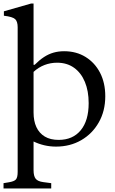

<svg xmlns="http://www.w3.org/2000/svg" viewBox="-26 -820 652 1087"><path d="M-6 247V217L24 212Q55 207 64.5 195.5Q74 184 74 153V-666Q74 -698 60 -711.5Q46 -725 -4 -731V-756L150 -800H164V-453H170Q197 -480 223 -497Q249 -514 277 -522Q305 -530 337 -530Q406 -530 458.5 -497.5Q511 -465 540.5 -408Q570 -351 570 -275Q570 -192 533.5 -127.5Q497 -63 434 -26.5Q371 10 291 10Q257 10 225 2.5Q193 -5 164 -19V143Q164 177 176 192Q188 207 219 211L264 217V247ZM306 -28Q386 -28 431 -82.5Q476 -137 476 -236Q476 -305 454.5 -356.5Q433 -408 393 -436.5Q353 -465 297 -465Q260 -465 226 -452Q192 -439 164 -413V-183Q164 -135 180 -100.5Q196 -66 227.5 -47Q259 -28 306 -28Z"/></svg>

Font: Hedvig Letters Serif 24pt 24pt
Style: Regular
Weight: 400
Version: Version 1.000